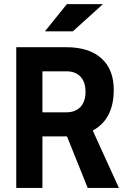

<svg xmlns="http://www.w3.org/2000/svg" viewBox="-20 -926 626 946"><path d="M60.1 0V-693.4H306.6Q418.5 -693.4 479.5 -638.7Q540.5 -584 540.5 -483.4Q540.5 -338.9 437 -282.7L565.9 0H412.1L310.1 -253.9Q308.6 -253.9 306.6 -253.9H189V0ZM189 -372.6H306.6Q351.6 -372.6 376.5 -399.2Q401.4 -425.8 401.4 -473.6Q401.4 -522 376.5 -548.3Q351.6 -574.7 306.6 -574.7H189ZM201.2 -771.5 309.6 -905.8H487.3L338.9 -771.5Z"/></svg>

Font: CaskaydiaMono NF
Style: Bold
Weight: 700
Designer: Aaron Bell
Foundry: Saja Typeworks
Version: Version 2111.001; ttfautohint (v1.8.4);Nerd Fonts 3.1.1